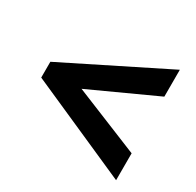

<svg xmlns="http://www.w3.org/2000/svg" viewBox="-123 -767 825 810"><g transform="rotate(30 289.5 -362.0)"><path d="M534 -93 44 -310V-387L534 -631V-500L215 -354L534 -224Z"/></g></svg>

Font: Noto Kufi Arabic ExtraBold
Style: Regular
Weight: 800
Designer: Monotype Design Team, David Williams, Khaled Hosny
Foundry: Google LLC
Version: Version 2.109; ttfautohint (v1.8.4.7-5d5b)